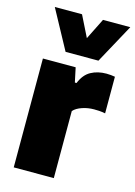

<svg xmlns="http://www.w3.org/2000/svg" viewBox="-122 -873 660 937"><g transform="rotate(15 208.0 -404.0)"><path d="M44 0V-550H209.5L225 -477H233.5Q251.5 -522 285.2 -540.5Q319 -559 363 -559Q374.5 -559 386 -557.8Q397.5 -556.5 406.5 -555V-370Q393 -373 377.8 -374Q362.5 -375 350 -375Q318.5 -375 290 -365.2Q261.5 -355.5 246.5 -339V0ZM142.5 -610 35 -808H172.5L225.5 -701.5L278.5 -808H416.5L308.5 -610Z"/></g></svg>

Font: Encode Sans SemiCondensed SemiCondensed Black
Style: Regular
Weight: 900
Width: 4
Designer: Multiple Designers
Foundry: Impallari Type
Version: Version 3.000; ttfautohint (v1.8.3) -l 8 -r 50 -G 200 -x 14 